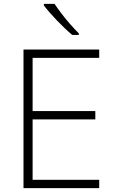

<svg xmlns="http://www.w3.org/2000/svg" viewBox="-20 -969 592 989"><path d="M491 0H101V-714H491V-671H148V-397H471V-354H148V-43H491ZM261 -949Q275 -928 296.5 -899.5Q318 -871 342 -844Q366 -817 386 -797V-789H352Q333 -805 312.5 -824.5Q292 -844 272 -865Q252 -886 235 -905.5Q218 -925 206 -941V-949Z"/></svg>

Font: Noto Sans Oriya ExtraLight
Style: Regular
Weight: 250
Version: Version 2.003